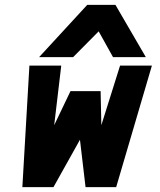

<svg xmlns="http://www.w3.org/2000/svg" viewBox="-20 -770 658 790"><path d="M141 -535 339 -750H455L580 -535H445L386 -641L281 -535ZM72 0 101 -500H232L203 -255L270 -395H394L397 -255L474 -500H605L458 0H332L309 -195L200 0Z"/></svg>

Font: Hermit
Style: Bold Italic
Weight: 700
Italic angle: -10°
Designer: Pablo Caro
Version: Version 2.000;PS 002.000;hotconv 1.0.88;makeotf.lib2.5.64775